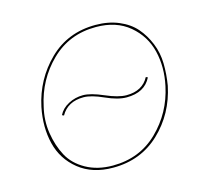

<svg xmlns="http://www.w3.org/2000/svg" viewBox="-97 -779 990 900"><g transform="rotate(-15 397.5 -329.0)"><path d="M346 5Q246 5 180.5 -47.5Q115 -100 95 -181.5Q75 -263 94 -357Q121 -485 212 -574Q303 -663 438 -663Q500 -663 550 -642Q600 -621 630.5 -586Q661 -551 680 -504.5Q699 -458 700 -406Q701 -354 692 -300Q665 -170 573 -82.5Q481 5 346 5ZM347 -5Q478 -5 566.5 -91.5Q655 -178 681 -301Q700 -389 681 -468Q662 -547 599 -600Q536 -653 437 -653Q307 -653 219 -566.5Q131 -480 105 -357Q89 -292 99 -229Q109 -166 135.5 -116.5Q162 -67 217.5 -36Q273 -5 347 -5ZM186 -291 177 -295Q192 -325 225 -342.5Q258 -360 296 -360Q333 -360 394 -333.5Q455 -307 494 -307Q572 -307 603 -366L612 -362Q580 -297 492 -297Q450 -297 391.5 -323.5Q333 -350 296 -350Q219 -350 186 -291Z"/></g></svg>

Font: EauTestInfant Hairline
Style: Italic
Weight: 250
Italic angle: -12°
Designer: Christian Thalmann (Catharsis Fonts)
Version: Version 0.001;PS 000.001;hotconv 1.0.88;makeotf.lib2.5.64775